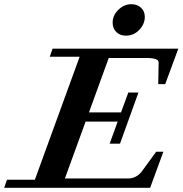

<svg xmlns="http://www.w3.org/2000/svg" viewBox="-69 -895 870 915"><path d="M530.8 -725.1Q502.9 -725.1 485.4 -742.4Q467.8 -759.8 467.8 -787.1Q467.8 -821.8 495.1 -848.4Q522.5 -875 556.6 -875Q585 -875 603 -858.2Q621.1 -841.3 621.1 -814.5Q621.1 -780.3 594.7 -752.7Q568.4 -725.1 530.8 -725.1ZM-49.3 0 -35.6 -38.6H97.2L310.5 -624.5H168L181.6 -663.1H780.8L718.3 -494.1H685.1L687 -596.7Q687.5 -608.4 672.6 -613.5Q657.7 -618.7 625 -618.7H449.2L355 -359.4H507.8L542.5 -454.1H590.8L502.9 -210.4H453.6L491.7 -315.4H338.9L240.2 -44.4H541Q581.5 -44.4 607.9 -79.6L675.3 -171.9H709.5L646.5 0Z"/></svg>

Font: Elstob 8pt
Style: Bold Italic
Weight: 700
Italic angle: -20°
Designer: Peter S. Baker
Version: Version 1.015